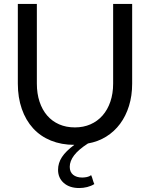

<svg xmlns="http://www.w3.org/2000/svg" viewBox="-20 -720 756 969"><path d="M647 -298Q647 -237 631 -185.5Q615 -134 586 -95Q557 -56 516 -30.5Q475 -5 424 4Q376 35 354 64Q332 93 332 122Q332 148 349 162Q366 176 395 176Q406 176 418.5 173.5Q431 171 440 164Q445 175 448 186.5Q451 198 456 209Q440 219 420 224Q400 229 380 229Q331 229 302 203.5Q273 178 273 137Q273 103 292.5 73Q312 43 355 11Q290 11 237 -10.5Q184 -32 147 -72.5Q110 -113 90 -170.5Q70 -228 70 -298V-700H166V-298Q166 -248 179.5 -207Q193 -166 218 -137Q243 -108 278.5 -92.5Q314 -77 358 -77Q401 -77 436.5 -92.5Q472 -108 497.5 -137Q523 -166 537 -207Q551 -248 551 -298V-700H647Z"/></svg>

Font: Rosa Sans
Style: Regular
Weight: 400
Designer: Pentagram / MCKL
Foundry: Pentagram / MCKL
Version: Version 1.005;September 16, 2019;FontCreator 11.5.0.2425 64-